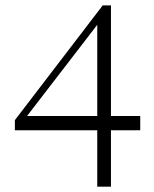

<svg xmlns="http://www.w3.org/2000/svg" viewBox="-20 -704 582 724"><path d="M346.7 0V-212.9H36.1V-251L367.2 -683.6H398.4V-266.6H508.8V-212.9H398.4V0ZM346.7 -610.4 82 -266.6H346.7Z"/></svg>

Font: Buda
Style: light
Weight: 400
Version: Version 1.002